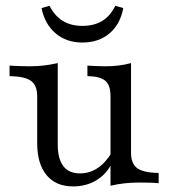

<svg xmlns="http://www.w3.org/2000/svg" viewBox="-20 -647 603 678"><path d="M237.9 11.3Q177.4 11.3 144.4 -28.6Q111.3 -68.5 111.3 -141.9V-307.3Q111.3 -346 89.1 -361.7Q66.9 -377.4 13.7 -378.2V-415.3Q28.2 -414.5 46.4 -413.7Q64.5 -412.9 83.9 -412.9Q110.5 -412.9 134.7 -415.7Q158.9 -418.5 183.9 -424.2V-137.1Q183.9 -86.3 203.6 -60.5Q223.4 -34.7 262.9 -34.7Q296.8 -34.7 325.4 -54Q354 -73.4 375.8 -110.5L374.2 -69.4Q355.6 -31.5 319.8 -10.1Q283.9 11.3 237.9 11.3ZM370.2 8.9V-307.3Q370.2 -346 352 -361.7Q333.9 -377.4 288.7 -378.2V-415.3Q302.4 -414.5 318.5 -413.7Q334.7 -412.9 351.6 -412.9Q376.6 -412.9 399.2 -415.7Q421.8 -418.5 442.7 -424.2V-107.3Q442.7 -69.4 464.5 -53.2Q486.3 -37.1 540.3 -36.3V0Q525 -1.6 506.9 -2Q488.7 -2.4 471 -2.4Q443.5 -2.4 419 0.4Q394.4 3.2 370.2 8.9ZM271 -496.8Q214.5 -496.8 176.2 -529.4Q137.9 -562.1 126.6 -618.5L154.8 -626.6Q173.4 -590.3 202 -573Q230.6 -555.6 271 -555.6Q312.1 -555.6 340.7 -573Q369.4 -590.3 387.1 -626.6L415.3 -618.5Q404.8 -561.3 366.5 -529Q328.2 -496.8 271 -496.8Z"/></svg>

Font: Playfair 9pt Light
Style: Regular
Weight: 300
Designer: Claus Eggers Sørensen
Foundry: Claus Eggers Sørensen
Version: Version 2.001;gftools[0.9.30]